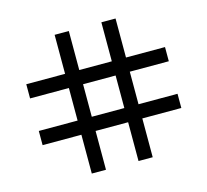

<svg xmlns="http://www.w3.org/2000/svg" viewBox="-98 -777 960 889"><g transform="rotate(-15 382.5 -332.5)"><path d="M528 -410V-254H715V-186H528V0H460V-186H304V0H236V-186H50V-254H236V-410H50V-478H236V-665H304V-478H460V-665H528V-478H715V-410ZM460 -410H304V-254H460Z"/></g></svg>

Font: Sulphur Point
Style: Regular
Weight: 400
Designer: Noponies / Dale Sattler
Foundry: Noponies
Version: Version 1.000; ttfautohint (v1.8)